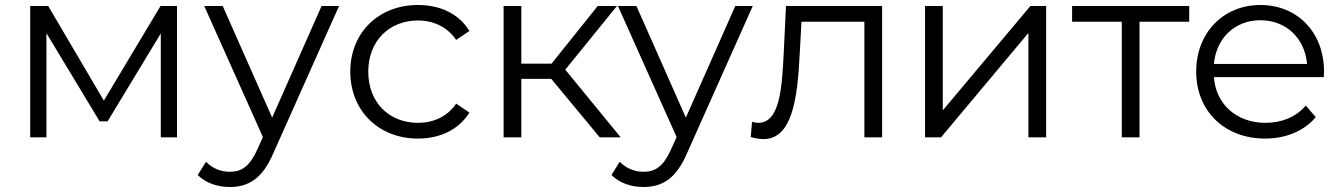

<svg xmlns="http://www.w3.org/2000/svg" viewBox="-20 -550 5379 769"><path d="M623 -526 396 -147 173 -526H101V0H166V-417L379 -64H411L624 -416V0H689V-526Z M1268 -526 1070 -79 872 -526H798L1033 -1L1010 50C980 116 948 138 901 138C863 138 831 124 805 98L772 151C804 183 851 199 900 199C975 199 1031 166 1075 63L1338 -526Z M1654 5C1743 5 1818 -31 1860 -99L1807 -135C1771 -82 1715 -58 1654 -58C1539 -58 1455 -139 1455 -263C1455 -386 1539 -468 1654 -468C1715 -468 1771 -443 1807 -390L1860 -426C1818 -495 1743 -530 1654 -530C1497 -530 1383 -420 1383 -263C1383 -106 1497 5 1654 5Z M2382 0H2466L2244 -271L2451 -526H2374L2189 -295H2068V-526H1997V0H2068V-234H2188Z M2925 -526 2727 -79 2529 -526H2455L2690 -1L2667 50C2637 116 2605 138 2558 138C2520 138 2488 124 2462 98L2429 151C2461 183 2508 199 2557 199C2632 199 2688 166 2732 63L2995 -526Z M3128 -526 3119 -338C3112 -199 3104 -58 3017 -58C3010 -58 3001 -60 2992 -62L2987 -1C3006 4 3022 7 3038 7C3151 7 3174 -149 3183 -333L3190 -463H3442V0H3513V-526Z M3685 0H3749L4099 -418V0H4170V-526H4107L3756 -108V-526H3685Z M4743 -526H4274V-463H4473V0H4544V-463H4743Z M5283 -263C5283 -421 5176 -530 5028 -530C4880 -530 4771 -419 4771 -263C4771 -107 4883 5 5047 5C5130 5 5203 -25 5250 -81L5210 -127C5170 -81 5113 -58 5049 -58C4934 -58 4850 -131 4842 -241H5282C5282 -249 5283 -257 5283 -263ZM5028 -469C5131 -469 5206 -397 5215 -294H4842C4851 -397 4926 -469 5028 -469Z"/></svg>

Font: Talent
Style: Regular
Weight: 400
Designer: Mike Powis
Version: Version 1.001;hotconv 1.0.109;makeotfexe 2.5.65596